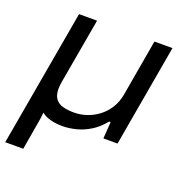

<svg xmlns="http://www.w3.org/2000/svg" viewBox="-132 -639 888 931"><g transform="rotate(20 311.5 -173.0)"><path d="M-5 180 119 -526H212L154 -196Q152 -184 150.5 -173.5Q149 -163 149 -153Q149 -119 163 -100.5Q177 -82 202 -75.5Q227 -69 258 -69Q291 -69 323 -79.5Q355 -90 383 -111Q411 -132 430.5 -163Q450 -194 457 -233L508 -526H601L509 0H436L442 -86H434Q405 -50 370.5 -28.5Q336 -7 299.5 2.5Q263 12 228 12Q194 12 166 4.5Q138 -3 120 -18Q119 -4 116.5 13Q114 30 111 46L88 180Z"/></g></svg>

Font: Archivo SemiExpanded
Style: Italic
Weight: 400
Width: 6
Italic angle: -10°
Designer: Hector Gatti
Foundry: Omnibus-Type
Version: Version 2.001